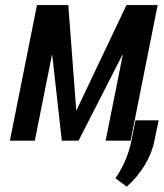

<svg xmlns="http://www.w3.org/2000/svg" viewBox="-20 -548 638 748"><path d="M458 -333 456.5 -333.5 286.1 0H220.7L183.6 -333H182.1L115.7 0H18.6L124 -528.3H246.1L276.9 -119.6L278.3 -119.1L472.7 -528.3H594.2L488.8 0H391.6ZM581.5 0.5Q571.3 50.8 542.5 97.7Q513.7 144.5 473.6 179.2L429.7 146.5Q475.6 79.6 491.2 3.4L507.8 -79.1H598.1Z"/></svg>

Font: RobotoCondensed-Italic
Style: Italic
Weight: 400
Designer: Google
Version: Version 1.200311; 2013